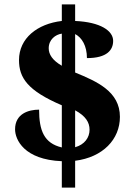

<svg xmlns="http://www.w3.org/2000/svg" viewBox="-20 -780 609 879"><path d="M263 -42V79H324V-44C451 -60 529 -142 529 -245C529 -361 424 -407 324 -448V-624C355 -608 378 -570 378 -514C471 -514 498 -552 498 -593C498 -639 440 -679 324 -684V-760H263V-684C151 -671 67 -605 67 -505C67 -424 106 -365 263 -298V-105C182 -124 159 -182 159 -278C110 -278 49 -259 49 -188C49 -141 90 -49 263 -42ZM263 -626V-479C220 -504 203 -531 203 -559C203 -599 234 -622 263 -626ZM324 -106V-275C372 -249 390 -220 390 -186C390 -150 367 -118 324 -106Z"/></svg>

Font: Noto Serif Gurmukhi Black
Style: Regular
Weight: 900
Designer: Vaibhav Singh and the Monotype Design Team
Foundry: Monotype Imaging Inc.
Version: Version 2.004